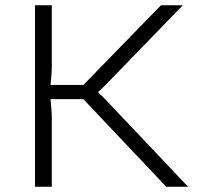

<svg xmlns="http://www.w3.org/2000/svg" viewBox="-20 -710 767 730"><path d="M297 -333 612 0H695L393 -319C381 -332 367 -346 354 -358V-361C366 -372 378 -383 391 -397L675 -690H592L297 -387H172C175 -413 177 -438 177 -467V-690H113V0H177V-255C177 -280 175 -306 172 -333Z"/></svg>

Font: Exo 2 Light Expanded
Style: Regular
Weight: 300
Width: 7
Designer: Natanael Gama
Version: Version 1.001;PS 001.001;hotconv 1.0.70;makeotf.lib2.5.58329